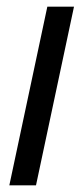

<svg xmlns="http://www.w3.org/2000/svg" viewBox="-20 -556 252 576"><path d="M8 0H88L202 -536H122Z"/></svg>

Font: Noto Sans Condensed
Style: Italic
Weight: 400
Width: 3
Italic angle: -12°
Designer: Monotype Design Team
Foundry: Monotype Imaging Inc.
Version: Version 2.013